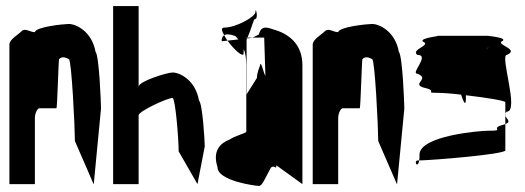

<svg xmlns="http://www.w3.org/2000/svg" viewBox="-20 -795 1730 633"><path d="M11 -188H95V-406C95 -421 103 -438 110 -438H166C169 -438 173 -607 175 -600C182 -608 193 -608 207 -600C216 -600 227 -372 227 -330L289 -187L313 -437C313 -454 307 -612 295 -624C283 -692 230 -716 207 -716C193 -716 98 -707 95 -689C78 -689 63 -704 51 -692C39 -680 11 -665 11 -648Z M353 -188H437V-415C437 -428 531 -472 549 -472C558 -472 569 -338 569 -296L631 -188L655 -312C655 -330 648 -452 636 -464C624 -532 572 -556 549 -556C531 -556 437 -527 437 -509V-775H353Z M697 -244C697 -198 824 -182 834 -182C845 -182 855 -210 873 -242C886 -254 891 -232 891 -250L977 -188V-580C977 -652 929 -685 881 -698C849 -710 840 -704 833 -681L813 -671H851L855 -546C851 -546 841 -595 838 -582C835 -570 827 -556 827 -538L793 -484V-664C794 -665 794 -667 795 -668H793V-671H796C810 -703 816 -732 820 -732C834 -732 822 -776 822 -755C822 -740 759 -704 719 -704C708 -704 711 -693 719 -679C726 -683 738 -683 756 -676C759 -673 762 -669 766 -665L730 -661C751 -632 783 -603 783 -619C783 -623 783 -628 784 -633C789 -620 792 -602 792 -580V-360C787 -355 755 -347 737 -335C706 -323 680 -298 697 -244ZM711 -659 730 -661C726 -667 722 -673 719 -679C713 -675 710 -668 711 -659ZM795 -668 813 -671H796C796 -670 795 -669 795 -668Z M1011 -188H1095V-406C1095 -421 1103 -438 1110 -438H1166C1169 -438 1173 -607 1175 -600C1182 -608 1193 -608 1207 -600C1216 -600 1227 -372 1227 -330L1289 -187L1313 -437C1313 -454 1307 -612 1295 -624C1283 -692 1230 -716 1207 -716C1193 -716 1098 -707 1095 -689C1078 -689 1063 -704 1051 -692C1039 -680 1011 -665 1011 -648Z M1356 -552C1399 -535 1338 -520 1374 -507C1429 -495 1377 -489 1419 -489C1434 -489 1468 -487 1500 -483C1509 -457 1516 -442 1516 -472V-481C1574 -474 1644 -464 1646 -458V-421C1647 -423 1648 -425 1651 -427C1693 -427 1627 -614 1651 -614C1693 -632 1620 -646 1633 -658C1663 -671 1581 -677 1589 -677H1419C1444 -677 1362 -671 1374 -658C1405 -646 1332 -632 1356 -614C1399 -614 1332 -552 1356 -552ZM1358 -266C1342 -266 1357 -236 1362 -266ZM1362 -266C1409 -267 1642 -286 1646 -299V-386C1643 -385 1638 -383 1633 -382C1596 -370 1648 -364 1589 -364C1564 -364 1363 -348 1363 -285C1363 -277 1363 -271 1362 -266ZM1583 -636C1585 -637 1587 -637 1589 -637C1595 -637 1592 -637 1583 -636ZM1646 -386C1667 -394 1650 -403 1646 -413ZM1646 -413V-421C1645 -418 1645 -416 1646 -413Z"/></svg>

Font: bitstorm
Style: maxcn
Weight: 400
Version: Version 0.2